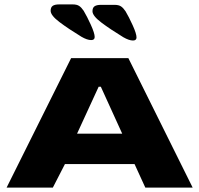

<svg xmlns="http://www.w3.org/2000/svg" viewBox="-20 -852 905 872"><path d="M303 -588H563L855 0H640L591 -107H275L220 0H10ZM535 -245 438 -458H428L330 -245ZM394 -670Q376 -670 350 -685Q291 -721 250.5 -751.5Q210 -782 210 -803Q210 -819 219.5 -825.5Q229 -832 249 -832H310Q329 -832 339.5 -825Q350 -818 360 -803Q375 -778 392.5 -739.5Q410 -701 410 -684Q410 -670 394 -670ZM584 -668Q566 -668 540 -683Q481 -719 440.5 -749.5Q400 -780 400 -801Q400 -817 409.5 -823.5Q419 -830 439 -830H500Q519 -830 529.5 -823Q540 -816 550 -801Q565 -776 582.5 -737.5Q600 -699 600 -682Q600 -668 584 -668Z"/></svg>

Font: Gold Bold
Style: Regular
Weight: 400
Designer: jaiki
Version: Version 1.000